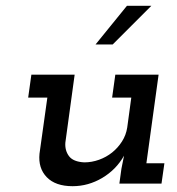

<svg xmlns="http://www.w3.org/2000/svg" viewBox="-20 -632 610 661"><path d="M391 0H536L546 -70H484L526 -375H377L366 -296H432L418 -193Q414 -167 400 -145Q386 -123 366 -107Q346 -91 321 -82Q296 -73 270 -73Q232 -75 217.5 -94.5Q203 -114 205 -141L237 -375H88L77 -296H143L116 -103Q111 -53 141 -22Q171 9 230 9Q284 9 332 -19.5Q380 -48 407 -96L398 -51ZM309 -479H368Q412 -523 434.5 -545.5Q457 -568 501 -612H417Q390 -579 363 -545.5Q336 -512 309 -479Z"/></svg>

Font: Josefin Slab Thin
Style: Italic
Weight: 100
Italic angle: -12°
Designer: Santiago Orozco
Foundry: Typemade
Version: Version 2.000